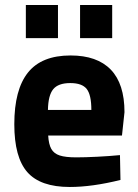

<svg xmlns="http://www.w3.org/2000/svg" viewBox="-20 -733 550 765"><path d="M466 -193H172Q174 -158 184.5 -139.5Q195 -121 218 -113.5Q241 -106 284 -106Q318 -106 368 -108.5Q418 -111 458 -115L460 -16Q347 12 258 12Q141 12 89 -47Q37 -106 37 -238Q37 -376 91.5 -444Q146 -512 261 -512Q367 -512 421.5 -455.5Q476 -399 476 -286ZM344 -295Q344 -355 325.5 -378.5Q307 -402 260 -402Q212 -402 192 -377.5Q172 -353 171 -295ZM83 -713H211V-581H83ZM299 -713H427V-581H299Z"/></svg>

Font: Cairo
Style: Bold
Weight: 700
Designer: Mohamed Gaber
Foundry: Kief Type Foundry
Version: Version 2.100